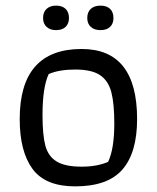

<svg xmlns="http://www.w3.org/2000/svg" viewBox="-20 -654 557 682"><path d="M133 -590Q133 -611 145.5 -622.5Q158 -634 179 -634Q201 -634 213 -622.5Q225 -611 225 -590Q225 -570 213 -558.5Q201 -547 179 -547Q158 -547 145.5 -558.5Q133 -570 133 -590ZM290 -590Q290 -611 302.5 -622.5Q315 -634 337 -634Q359 -634 371 -622.5Q383 -611 383 -590Q383 -570 371 -558.5Q359 -547 337 -547Q315 -547 302.5 -558.5Q290 -570 290 -590ZM50 -231Q50 -480 270 -480Q467 -480 467 -231Q467 -112 415 -52Q363 8 247 8Q141 8 95.5 -54Q50 -116 50 -231ZM364 -79Q386 -125 386 -215Q386 -286 375.5 -326.5Q365 -367 335.5 -387Q306 -407 247 -407Q190 -407 153 -391Q131 -344 131 -245Q131 -175 141 -137Q151 -99 181 -80.5Q211 -62 270 -62Q325 -62 364 -79Z"/></svg>

Font: Athiti Medium
Style: Regular
Weight: 500
Designer: CadsonDemak Team
Foundry: CadsonDemak
Version: Version 1.032